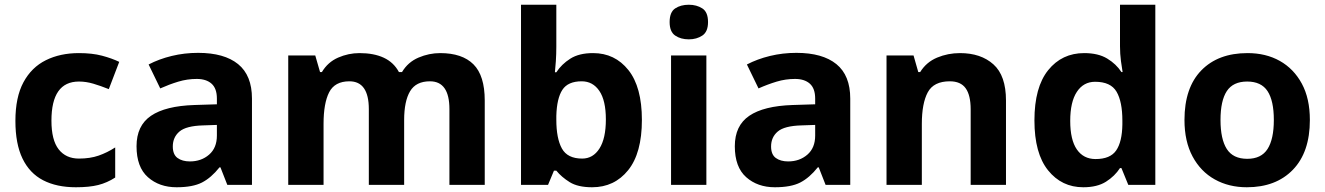

<svg xmlns="http://www.w3.org/2000/svg" viewBox="-20 -780 5591 810"><path d="M300 10Q219 10 162 -19.5Q105 -49 75 -111Q45 -173 45 -270Q45 -370 79 -433Q113 -496 173.5 -526Q234 -556 313 -556Q369 -556 410.5 -545Q452 -534 483 -519L439 -404Q404 -418 373.5 -427Q343 -436 313 -436Q197 -436 197 -271Q197 -189 227.5 -150Q258 -111 313 -111Q360 -111 396 -123.5Q432 -136 466 -158V-31Q432 -9 394.5 0.5Q357 10 300 10Z M816 -557Q926 -557 984.5 -509.5Q1043 -462 1043 -364V0H939L910 -74H906Q871 -30 832 -10Q793 10 725 10Q652 10 604 -32.5Q556 -75 556 -163Q556 -250 617 -291.5Q678 -333 800 -337L895 -340V-364Q895 -407 872.5 -427Q850 -447 810 -447Q770 -447 732 -435.5Q694 -424 656 -407L607 -508Q651 -531 704.5 -544Q758 -557 816 -557ZM837 -251Q765 -249 737 -225Q709 -201 709 -162Q709 -128 729 -113.5Q749 -99 781 -99Q829 -99 862 -127.5Q895 -156 895 -208V-253Z M1837 -556Q1930 -556 1977.5 -508.5Q2025 -461 2025 -356V0H1876V-319.4Q1876 -437 1793.8 -437Q1735 -437 1710 -395Q1685 -353 1685 -273.5V0H1536V-319.4Q1536 -437 1454 -437Q1392.3 -437 1368.6 -390.7Q1345 -344.4 1345 -257.4V0H1196V-546H1310L1330.2 -476H1338Q1363 -518 1406.5 -537Q1450 -556 1496.7 -556Q1557 -556 1599 -536.5Q1641 -517 1663 -476H1676Q1701 -518 1745.5 -537Q1790 -556 1837 -556Z M2327 -583Q2327 -552 2325 -522Q2323 -492 2321 -475H2327Q2349 -509 2386 -532.5Q2423 -556 2482 -556Q2574 -556 2631 -484.5Q2688 -413 2688 -274Q2688 -134 2630 -62Q2572 10 2478 10Q2418 10 2383.5 -11.5Q2349 -33 2327 -60H2317L2292 0H2178V-760H2327ZM2434 -437Q2376 -437 2352.5 -401Q2329 -365 2327 -291V-275Q2327 -196 2350.5 -153.5Q2374 -111 2436 -111Q2482 -111 2509 -153.5Q2536 -196 2536 -276Q2536 -356 2508.5 -396.5Q2481 -437 2434 -437Z M2960 -546V0H2811V-546ZM2886 -760Q2919 -760 2943 -744.5Q2967 -729 2967 -686.8Q2967 -646 2943 -630Q2919 -614 2886 -614Q2851.7 -614 2828.4 -630Q2805 -646 2805 -686.8Q2805 -729 2828.4 -744.5Q2851.7 -760 2886 -760Z M3340 -557Q3450 -557 3508.5 -509.5Q3567 -462 3567 -364V0H3463L3434 -74H3430Q3395 -30 3356 -10Q3317 10 3249 10Q3176 10 3128 -32.5Q3080 -75 3080 -163Q3080 -250 3141 -291.5Q3202 -333 3324 -337L3419 -340V-364Q3419 -407 3396.5 -427Q3374 -447 3334 -447Q3294 -447 3256 -435.5Q3218 -424 3180 -407L3131 -508Q3175 -531 3228.5 -544Q3282 -557 3340 -557ZM3361 -251Q3289 -249 3261 -225Q3233 -201 3233 -162Q3233 -128 3253 -113.5Q3273 -99 3305 -99Q3353 -99 3386 -127.5Q3419 -156 3419 -208V-253Z M4030 -556Q4118 -556 4171 -508.5Q4224 -461 4224 -356V0H4075V-319Q4075 -378 4054 -407.5Q4033 -437 3987 -437Q3919 -437 3894 -390.5Q3869 -344 3869 -257V0H3720V-546H3834L3854 -476H3862Q3888 -518 3933.5 -537Q3979 -556 4030 -556Z M4550 10Q4459 10 4401.5 -61.5Q4344 -133 4344 -272Q4344 -412 4402 -484Q4460 -556 4554 -556Q4613 -556 4651 -533Q4689 -510 4711 -476H4716Q4713 -492 4709 -522.5Q4705 -553 4705 -585V-760H4854V0H4740L4711 -71H4705Q4683 -37 4646 -13.5Q4609 10 4550 10ZM4602 -109Q4664 -109 4689 -145.5Q4714 -182 4715 -255V-271Q4715 -351 4690.5 -393Q4666 -435 4600 -435Q4551 -435 4523 -392.5Q4495 -350 4495 -270Q4495 -190 4523 -149.5Q4551 -109 4602 -109Z M5506 -273.7Q5506 -138 5434.5 -64Q5363 10 5240 10Q5164.1 10 5104.8 -23.1Q5045.4 -56.2 5011.2 -119.8Q4977 -183.4 4977 -274Q4977 -410 5048 -483Q5119 -556 5243 -556Q5320.4 -556 5379.2 -523Q5438 -490 5472 -427.3Q5506 -364.5 5506 -273.7ZM5129 -274Q5129 -193 5155.5 -151.5Q5182 -110 5241.9 -110Q5301 -110 5327.5 -151.5Q5354 -193 5354 -274Q5354 -355 5327.5 -395.5Q5301 -436 5241.5 -436Q5182 -436 5155.5 -395.5Q5129 -355 5129 -274Z"/></svg>

Font: Noto Sans Javanese
Style: Regular
Weight: 400
Designer: Monotype Design Team
Foundry: Monotype Imaging Inc.
Version: Version 2.004